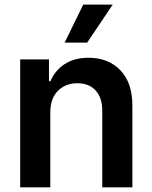

<svg xmlns="http://www.w3.org/2000/svg" viewBox="-20 -799 650 819"><path d="M194.6 -319.6V0H66.1V-545.5H188.9V-452.8H195.3Q214.1 -498.2 255.5 -525.4Q296.9 -552.6 358 -552.6Q442.5 -552.6 493.8 -498.9Q545.1 -445.3 544.7 -347.3V0H416.2V-327.4Q416.2 -382.1 388 -413Q359.7 -443.9 310 -443.9Q259.2 -443.9 226.9 -411.4Q194.6 -378.9 194.6 -319.6ZM255.7 -617.2 335.2 -779.5H460.9L351.9 -617.2Z"/></svg>

Font: Inter Zeller Semi Bold
Style: Regular
Weight: 600
Designer: Rasmus Andersson; Joe Bland
Foundry: zeller
Version: Version 3.015;git-dec3a8cb1